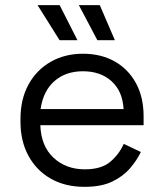

<svg xmlns="http://www.w3.org/2000/svg" viewBox="-20 -711 633 745"><path d="M308 14Q233.2 14 177.5 -17.5Q121.8 -49 90.6 -106.1Q59.5 -163.2 59.5 -238.2V-250.2Q59.5 -326 90.5 -382.8Q121.5 -439.5 176.4 -471Q231.2 -502.5 302.2 -502.5Q371.5 -502.5 424.4 -473Q477.2 -443.5 507.2 -389Q537.2 -334.5 537.2 -260V-225.2H136.5Q139.2 -144.2 187.6 -99.1Q236 -54 309 -54Q373.2 -54 407.6 -83Q442 -112 460.2 -152.8L526.5 -121.2Q511.8 -90 485.2 -58.8Q458.8 -27.5 416.2 -6.8Q373.8 14 308 14ZM137.5 -287.8H459.5Q455.5 -357.8 412.6 -396.1Q369.8 -434.5 302 -434.5Q234.5 -434.5 191 -396.1Q147.5 -357.8 137.5 -287.8ZM280.5 -555H211.2L125.8 -691H211.5ZM425.8 -555H357.8L286 -691H367.2Z"/></svg>

Font: Space Grotesk Variable Light
Style: Regular
Weight: 300
Designer: Florian Karsten
Foundry: Florian Karsten
Version: Version 2.000